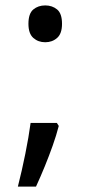

<svg xmlns="http://www.w3.org/2000/svg" viewBox="-20 -570 334 709"><path d="M190 -116 197 -105Q188 -70 174.5 -32Q161 6 145.5 44Q130 82 113 119H46Q61 60 73.5 -2Q86 -64 93 -116ZM147 -414Q121 -414 103 -430Q85 -446 85 -482Q85 -520 103 -535Q121 -550 147 -550Q173 -550 191 -535Q209 -520 209 -482Q209 -446 191 -430Q173 -414 147 -414Z"/></svg>

Font: bangla115
Style: Regular
Weight: 400
Designer: Jelle Bosma - Monotype Design Team
Foundry: Monotype Imaging Inc.
Version: Version 2.003